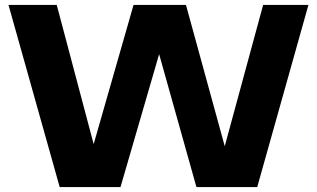

<svg xmlns="http://www.w3.org/2000/svg" viewBox="-20 -760 1288 780"><path d="M222.5 0 14.5 -740H210.5L360.5 -174.5L522.5 -740H735.5L893 -166L1049 -740H1233L1025 0H778L626.5 -540L469.5 0Z"/></svg>

Font: Encode Sans Semi Expanded ExtraBold
Style: Regular
Weight: 800
Width: 6
Designer: Multiple Designers
Foundry: Impallari Type
Version: Version 3.000; ttfautohint (v1.8.3) -l 8 -r 50 -G 200 -x 14 